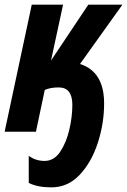

<svg xmlns="http://www.w3.org/2000/svg" viewBox="-29 -568 548 828"><path d="M420 -122Q420 -259 316 -292L499 -548H352L191 -307L243 -548H108L-9 0H126L164 -180Q188 -191 224 -191Q283 -191 283 -116Q283 -65 270 -9Q257 47 230.5 86.5Q204 126 163 126Q125 126 95 104V221Q134 240 192 240Q264 240 315 185.5Q366 131 393 47.5Q420 -36 420 -122Z"/></svg>

Font: Noto Sans UI Condensed ExtraBold
Style: Italic
Weight: 800
Width: 3
Designer: Monotype Design Team
Foundry: Monotype Imaging Inc.
Version: 1.001